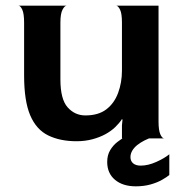

<svg xmlns="http://www.w3.org/2000/svg" viewBox="-20 -488 637 677"><path d="M250 10Q192 10 150 -10.5Q108 -31 86.5 -81.5Q65 -132 65 -222V-408Q65 -440 58.5 -454Q52 -468 45 -468H215Q208 -468 200.5 -454Q193 -440 193 -408V-208Q193 -138 218.5 -109.5Q244 -81 281 -81Q327 -81 355 -102.5Q383 -124 396.5 -160.5Q410 -197 410 -239V-408Q410 -440 403.5 -453.5Q397 -467 390 -468H539V-60Q539 -28 545.5 -14Q552 0 559 0H410V-46L412 -66L410 -68Q401 -54 386.5 -40Q372 -26 352 -15Q332 -4 306 3Q280 10 250 10ZM459 169Q413 169 385.5 146Q358 123 358 83Q358 59 368.5 41.5Q379 24 394 12.5Q409 1 419 -4H517Q504 0 490 7Q476 14 464.5 23Q453 32 446.5 43Q440 54 440 66Q440 80 449.5 88Q459 96 476 96Q502 96 531 83Q560 70 577 56V129Q569 136 551.5 146Q534 156 510.5 162.5Q487 169 459 169Z"/></svg>

Font: Red Rose SemiBold
Style: Regular
Weight: 600
Designer: Jaikishan Patel
Version: Version 2.000